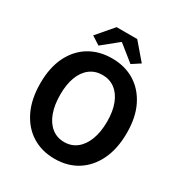

<svg xmlns="http://www.w3.org/2000/svg" viewBox="-216 -1103 1202 1273"><g transform="rotate(30 385.0 -467.0)"><path d="M385 14Q287 14 212.5 -32.5Q138 -79 96 -166Q54 -253 54 -374Q54 -494 96 -579Q138 -664 212.5 -709Q287 -754 385 -754Q484 -754 558 -708.5Q632 -663 674 -578.5Q716 -494 716 -374Q716 -253 674 -166Q632 -79 558 -32.5Q484 14 385 14ZM385 -114Q440 -114 480.5 -146Q521 -178 543 -236.5Q565 -295 565 -374Q565 -453 543 -509.5Q521 -566 480.5 -596.5Q440 -627 385 -627Q330 -627 289.5 -596.5Q249 -566 227.5 -509.5Q206 -453 206 -374Q206 -295 227.5 -236.5Q249 -178 289.5 -146Q330 -114 385 -114ZM263 -782 199 -823 306 -948H464L571 -823L508 -782L387 -879H383Z"/></g></svg>

Font: Noto Sans KR Thin
Style: Bold
Weight: 700
Version: Version 2.004-H2;hotconv 1.0.118;makeotfexe 2.5.65603